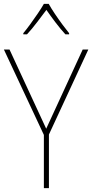

<svg xmlns="http://www.w3.org/2000/svg" viewBox="-20 -969 475 989"><path d="M218 -306 406 -714H435L232 -276V0H206V-274L0 -714H29ZM231 -949Q243 -927 262.5 -898Q282 -869 302 -842Q322 -815 336 -798V-792H317Q292 -819 265.5 -854Q239 -889 219 -918Q198 -890 171 -854.5Q144 -819 119 -792H100V-798Q116 -817 136 -844.5Q156 -872 175 -900Q194 -928 206 -949Z"/></svg>

Font: Noto Sans Lao Looped SemiCondensed Thin
Style: Regular
Weight: 100
Width: 4
Designer: Mark Frömberg, Ben Mitchell
Foundry: The Fontpad Ltd
Version: Version 1.002; ttfautohint (v1.8.4.7-5d5b)